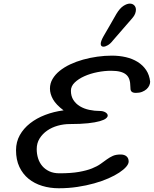

<svg xmlns="http://www.w3.org/2000/svg" viewBox="-20 -1008 839 1047"><path d="M526.4 -402.8Q534.2 -402.8 541.5 -400.9Q548.8 -398.9 554.7 -395.5Q560.5 -392.1 564 -387.5Q567.4 -382.8 567.4 -377.9Q567.4 -370.1 557.6 -362.1Q547.9 -354 523.9 -347.2Q500 -340.3 460.2 -335.9Q420.4 -331.5 359.9 -331.5Q327.1 -331.5 294.9 -322.5Q262.7 -313.5 237.3 -295.9Q211.9 -278.3 196 -252.9Q180.2 -227.5 180.2 -194.8Q180.2 -168.5 187.7 -144.5Q195.3 -120.6 210.7 -102.5Q226.1 -84.5 249.3 -73.7Q272.5 -63 304.2 -63Q368.2 -63 410.6 -70.6Q453.1 -78.1 481.7 -89.6Q510.3 -101.1 528.6 -114.3Q546.9 -127.4 562.7 -138.9Q578.6 -150.4 595.5 -158Q612.3 -165.5 637.7 -165.5Q658.2 -165.5 669.9 -155.5Q681.6 -145.5 681.6 -127Q681.6 -114.3 668.2 -98.6Q654.8 -83 630.1 -66.7Q605.5 -50.3 570.8 -35.2Q536.1 -20 493.7 -8.1Q451.2 3.9 402.3 11.2Q353.5 18.6 300.8 18.6Q252.4 18.6 210 5.6Q167.5 -7.3 135.7 -33.2Q104 -59.1 85.7 -97.9Q67.4 -136.7 67.4 -189Q67.4 -233.9 87.9 -270.8Q108.4 -307.6 143.8 -335.4Q179.2 -363.3 226.3 -381.3Q273.4 -399.4 326.7 -406.2Q285.6 -437 269 -466.6Q252.4 -496.1 252.4 -524.9Q252.4 -553.2 266.6 -577.4Q280.8 -601.6 305.4 -621.6Q330.1 -641.6 362.8 -657Q395.5 -672.4 433.1 -682.9Q470.7 -693.4 511 -699Q551.3 -704.6 590.3 -704.6Q630.4 -704.6 666.3 -696.3Q702.1 -688 730.5 -670.4Q758.8 -652.8 776.9 -626Q794.9 -599.1 798.8 -562.5Q798.8 -552.2 793.9 -541.5Q789.1 -530.8 779.1 -521.7Q769 -512.7 754.6 -507.1Q740.2 -501.5 721.2 -501.5Q710.9 -501.5 704.8 -503.9Q698.7 -506.3 695.6 -510.7Q692.4 -515.1 691.7 -521.2Q690.9 -527.3 690.9 -534.7Q690.9 -557.6 685.5 -574.2Q680.2 -590.8 667.7 -601.3Q655.3 -611.8 635.3 -616.9Q615.2 -622.1 585.4 -622.1Q549.8 -622.1 511.2 -614.5Q472.7 -606.9 440.4 -592.5Q408.2 -578.1 387.5 -558.1Q366.7 -538.1 366.7 -513.2Q366.7 -483.9 380.1 -462.9Q393.6 -441.9 415.8 -428.5Q438 -415 466.8 -408.9Q495.6 -402.8 526.4 -402.8ZM544.4 -810.1Q562 -840.8 579.8 -871.1Q597.7 -901.4 614.7 -932.1Q633.3 -962.9 652.8 -975.6Q672.4 -988.3 688 -988.3Q702.6 -988.3 711.9 -979Q721.2 -969.7 721.2 -954.6Q721.2 -944.8 716.8 -933.1Q712.4 -921.4 701.2 -908.7Q674.8 -877.9 648.2 -847.7Q621.6 -817.4 595.2 -786.6Q582.5 -770 568.4 -761.7Q554.2 -753.4 544.4 -753.4Q529.3 -753.4 529.3 -769Q529.3 -783.2 544.4 -810.1Z"/></svg>

Font: Damion
Style: Regular
Weight: 400
Foundry: vernon adams
Version: Version 1.000